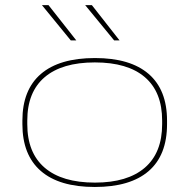

<svg xmlns="http://www.w3.org/2000/svg" viewBox="-20 -714 736 746"><path d="M348.5 12.5Q210 12.5 138.5 -49.8Q67 -112 67 -231.5V-245.5Q67 -365 139 -426.8Q211 -488.5 349 -488.5Q486 -488.5 557.5 -426.8Q629 -365 629 -245.5V-231.5Q629 -111 557.5 -49.2Q486 12.5 348.5 12.5ZM349 -4.5Q475.5 -4.5 542.8 -62.5Q610 -120.5 610 -231.5V-245.5Q610 -356.5 543 -414Q476 -471.5 348.5 -471.5Q221 -471.5 153.5 -414Q86 -356.5 86 -245.5V-231.5Q86 -120.5 153.5 -62.5Q221 -4.5 349 -4.5ZM168.5 -694 276.5 -557H255L143 -694ZM337 -694 444.5 -557H423.5L311 -694Z"/></svg>

Font: Anek Latin Expanded Thin
Style: Regular
Weight: 250
Width: 7
Designer: Yesha Goshar
Foundry: Ek Type
Version: Version 1.003